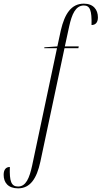

<svg xmlns="http://www.w3.org/2000/svg" viewBox="-118 -790 556 1051"><path d="M-19 241C47 241 83 188 103 95L235 -526H311L313 -536H237L261 -647C275 -710 295 -760 341 -760C375 -760 385 -732 383 -653C404 -653 418 -666 418 -695C418 -737 393 -770 341 -770C272 -770 236 -714 215 -624L196 -536L125 -531L124 -526H194L58 116C43 185 24 231 -19 231C-56 231 -67 203 -64 124C-85 124 -98 138 -98 167C-98 209 -74 241 -19 241Z"/></svg>

Font: Noto Serif Display ExtraCondensed ExtraLight
Style: Italic
Weight: 200
Width: 2
Italic angle: -12°
Designer: Monotype Design Team
Foundry: Monotype Imaging Inc.
Version: Version 2.009